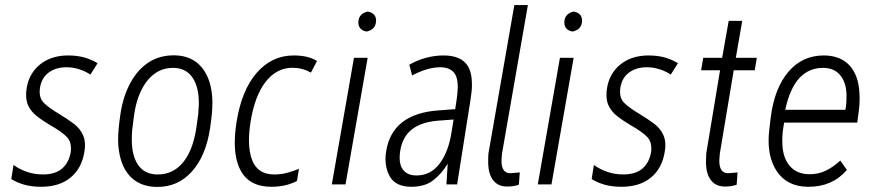

<svg xmlns="http://www.w3.org/2000/svg" viewBox="-20 -731 3461 761"><path d="M309.1 -195.3Q316.9 -178.2 316.9 -155.3Q316.9 -143.1 314.5 -129.4Q304.2 -64 259.8 -27.3Q237.3 -8.8 208.3 0.2Q179.2 9.3 143.1 9.3Q104.5 9.3 74.2 0.5Q43.9 -8.8 25.4 -21L24.9 -21.5V-22L33.2 -75.2L33.7 -77.1L35.2 -76.2Q57.1 -60.1 86.9 -49.8Q116.7 -39.6 149.9 -39.6Q199.2 -39.6 226.1 -63Q253.4 -86.9 260.3 -127.9Q261.7 -136.7 261.2 -144Q261.2 -170.4 246.1 -187Q225.6 -208.5 180.7 -233.9Q148.4 -252.9 125 -271.5Q101.6 -290 90.3 -315.9Q83.5 -332.5 83.5 -355.5Q83.5 -368.2 85.9 -382.8Q95.2 -439.9 138.7 -475.6Q183.1 -511.2 250 -511.2Q250.5 -511.2 251 -511.2Q284.2 -511.2 314 -503.4Q342.8 -495.1 365.7 -481L366.7 -480.5L366.2 -479.5L339.4 -437L338.4 -435.5L337.4 -436Q317.9 -448.7 293.9 -456.5Q269.5 -464.4 243.7 -464.4Q200.7 -464.4 172.6 -443.1Q144.5 -421.9 138.7 -383.8Q137.2 -375 137.2 -366.7Q137.2 -340.8 152.3 -324.7Q172.9 -303.7 217.8 -277.3Q249 -258.3 272.9 -240.2Q297.4 -221.7 309.1 -195.3Z M510.7 -270 503.4 -210.9 502.4 -184.6Q502.4 -181.2 502.4 -177.7Q502.4 -114.7 526.4 -78.6Q551.8 -41 600.6 -39.6Q603.5 -39.6 606.4 -39.6Q663.1 -39.6 701.7 -83Q742.7 -128.9 757.3 -218.3L765.6 -277.3L768.1 -316.4Q768.1 -319.8 768.1 -323.2Q768.1 -385.3 744.1 -421.9Q718.8 -460.4 669.9 -461.9Q667.5 -461.9 664.6 -461.9Q606 -461.9 565.4 -413.1Q522.9 -361.3 510.7 -270ZM570.8 -484.9Q613.3 -511.7 668.5 -511.7Q671.4 -511.7 673.8 -511.7Q743.2 -509.8 781.7 -461.4Q819.8 -413.1 821.8 -330.6Q821.8 -327.1 821.8 -323.2Q821.8 -282.7 812.5 -222.2Q795.9 -111.8 739.3 -49.8Q684.6 10.3 603 9.8Q600.1 9.8 596.7 9.8Q532.7 7.8 494.1 -33.7Q456.1 -75.2 449.2 -152.3L448.2 -170.9Q448.2 -175.3 448.2 -180.2Q448.2 -216.8 457.5 -279.8Q468.3 -351.1 497.6 -403.8Q526.4 -456.5 570.8 -484.9Z M1156.2 -13.2Q1111.8 9.3 1055.7 9.3Q966.8 9.3 932.6 -57.6Q910.6 -100.1 910.6 -165.5Q910.6 -202.6 917.5 -247.1Q937.5 -373 997.1 -441.9Q1057.1 -511.2 1144 -511.2Q1144.5 -511.2 1145 -511.2Q1201.2 -511.2 1235.8 -489.7L1236.3 -488.8L1235.8 -487.8L1212.9 -444.3L1211.9 -443.4L1210.9 -443.8Q1178.2 -462.4 1139.2 -462.4Q1076.7 -462.4 1033.2 -407.2Q989.7 -351.6 973.1 -248Q966.8 -207.5 966.8 -174.8Q966.8 -127.4 980 -94.7Q1002.4 -39.6 1066.4 -39.6Q1066.4 -39.6 1066.9 -39.6Q1093.8 -39.6 1115.7 -45.4Q1143.1 -52.7 1162.6 -61L1164.6 -62V-60.1L1157.2 -14.6V-13.7Z M1433.1 -606Q1400.4 -611.8 1400.4 -642.1Q1400.4 -643.6 1400.4 -645.5Q1402.8 -677.2 1437 -685.1H1437.5Q1470.2 -679.2 1470.7 -649.9Q1470.7 -647.5 1470.2 -645Q1468.3 -614.3 1433.6 -606H1433.1ZM1349.6 0H1348.1H1296.9H1295.4V-1.5L1382.8 -501V-502H1383.8H1435.5H1437V-500.5L1349.6 -1Z M1769.5 -206.1 1777.8 -257.3 1718.8 -252.9Q1650.9 -248 1613 -218.5Q1575.2 -189 1566.4 -133.8Q1564 -118.7 1564 -106Q1564 -77.1 1575.7 -60.5Q1592.8 -35.6 1630.9 -35.6Q1686.5 -35.6 1721.7 -81.5Q1757.3 -127.9 1769.5 -206.1ZM1668.5 -502Q1703.1 -511.2 1737.8 -511.2Q1808.1 -511.2 1834 -469.7Q1850.6 -442.9 1850.6 -396Q1850.6 -370.1 1845.2 -337.9L1792 -1V0H1790.5H1750.5H1749.5V-1L1754.4 -80.6H1753.4Q1730 -42 1697.3 -16.6Q1680.7 -3.4 1658.7 2.9Q1636.7 9.3 1610.4 9.3Q1548.3 9.3 1524.9 -31.7Q1508.3 -61 1507.8 -99.6Q1507.8 -115.2 1510.7 -132.3Q1522.9 -207 1575.7 -247.6Q1627.9 -287.1 1718.3 -293.5L1784.2 -298.3L1789.6 -334Q1793.9 -363.3 1794.4 -385.3Q1794.4 -418 1784.7 -435.5Q1768.1 -464.4 1724.6 -464.4Q1675.3 -464.4 1614.7 -432.6L1613.8 -431.6L1613.3 -433.1L1602.5 -473.6V-474.6L1603.5 -475.1Q1633.3 -492.2 1668.5 -502Z M1969.7 -122.1 1967.8 -97.7Q1967.8 -95.2 1967.8 -92.8Q1967.8 -44.9 2002.4 -44.4L2038.6 -47.4L2040 -47.9V-45.9L2036.6 0V1L2035.6 1.5Q2015.6 8.3 1991.7 8.3Q1990.2 8.3 1988.8 8.3Q1954.1 7.8 1935.5 -15.6Q1917 -38.6 1915 -79.6Q1914.6 -89.4 1915 -98.1Q1915 -113.3 1916 -123L2018.6 -710.9H2072.3Z M2249.5 -606Q2216.8 -611.8 2216.8 -642.1Q2216.8 -643.6 2216.8 -645.5Q2219.2 -677.2 2253.4 -685.1H2253.9Q2286.6 -679.2 2287.1 -649.9Q2287.1 -647.5 2286.6 -645Q2284.7 -614.3 2250 -606H2249.5ZM2166 0H2164.6H2113.3H2111.8V-1.5L2199.2 -501V-502H2200.2H2252H2253.4V-500.5L2166 -1Z M2609.4 -195.3Q2617.2 -178.2 2617.2 -155.3Q2617.2 -143.1 2614.7 -129.4Q2604.5 -64 2560.1 -27.3Q2537.6 -8.8 2508.5 0.2Q2479.5 9.3 2443.4 9.3Q2404.8 9.3 2374.5 0.5Q2344.2 -8.8 2325.7 -21L2325.2 -21.5V-22L2333.5 -75.2L2334 -77.1L2335.4 -76.2Q2357.4 -60.1 2387.2 -49.8Q2417 -39.6 2450.2 -39.6Q2499.5 -39.6 2526.4 -63Q2553.7 -86.9 2560.5 -127.9Q2562 -136.7 2561.5 -144Q2561.5 -170.4 2546.4 -187Q2525.9 -208.5 2481 -233.9Q2448.7 -252.9 2425.3 -271.5Q2401.9 -290 2390.6 -315.9Q2383.8 -332.5 2383.8 -355.5Q2383.8 -368.2 2386.2 -382.8Q2395.5 -439.9 2439 -475.6Q2483.4 -511.2 2550.3 -511.2Q2550.8 -511.2 2551.3 -511.2Q2584.5 -511.2 2614.3 -503.4Q2643.1 -495.1 2666 -481L2667 -480.5L2666.5 -479.5L2639.6 -437L2638.7 -435.5L2637.7 -436Q2618.2 -448.7 2594.2 -456.5Q2569.8 -464.4 2543.9 -464.4Q2501 -464.4 2472.9 -443.1Q2444.8 -421.9 2439 -383.8Q2437.5 -375 2437.5 -366.7Q2437.5 -340.8 2452.6 -324.7Q2473.1 -303.7 2518.1 -277.3Q2549.3 -258.3 2573.2 -240.2Q2597.7 -221.7 2609.4 -195.3Z M2831.1 -97.7Q2831.1 -95.2 2831.1 -92.8Q2831.1 -44.9 2865.7 -44.4L2901.9 -47.4L2903.3 -47.9V-45.9L2899.9 0V1L2898.9 1.5Q2878.9 8.3 2855 8.3Q2853.5 8.3 2852.1 8.3Q2817.4 7.8 2798.8 -15.6Q2780.3 -38.6 2778.3 -79.6Q2777.8 -87.9 2778.3 -95.7Q2778.3 -109.9 2779.3 -123L2834 -452.6H2760.3H2758.8L2759.3 -454.6L2767.1 -501V-502H2768.1H2842.3L2868.2 -648.4H2921.9L2896.5 -502H2978H2979.5V-500.5L2971.7 -454.1L2971.2 -452.6H2970.2H2888.2L2833 -122.1Z M3309.6 -433.6Q3287.1 -460.4 3247.1 -461.9Q3244.1 -461.9 3241.2 -461.9Q3187 -461.9 3149.4 -422.9Q3110.8 -381.8 3092.3 -295.9H3330.6L3333 -308.6Q3335.4 -326.2 3335 -344.7Q3335 -352.5 3335 -360.8Q3332.5 -406.7 3309.6 -433.6ZM3335.9 -56.6Q3278.8 9.3 3185.5 9.3Q3183.1 9.3 3180.2 9.3Q3097.7 7.8 3057.6 -54.2Q3026.4 -102.1 3026.4 -174.3Q3026.4 -195.3 3029.3 -218.3L3034.7 -264.6Q3049.3 -382.3 3106 -447.8Q3161.1 -511.2 3244.6 -511.2Q3247.6 -511.2 3250.5 -511.2Q3312.5 -509.3 3347.7 -471.2Q3381.8 -433.1 3386.2 -366.7Q3387.2 -353.5 3387.2 -340.8Q3387.2 -314.9 3383.8 -290L3377.9 -246.1V-245.1H3376.5H3087.9L3083.5 -217.3Q3080.6 -196.8 3080.6 -176.3Q3080.6 -167 3081.1 -157.2Q3083.5 -104.5 3110.4 -73.2Q3137.2 -42 3184.6 -40.5Q3187 -40.5 3189 -40.5Q3224.1 -40.5 3252.4 -54.2Q3282.7 -68.8 3309.6 -93.8L3310.5 -94.7L3311.5 -93.3L3335.9 -58.6L3336.4 -57.6Z"/></svg>

Font: MAUL Condensed Light Italic
Style: Light Italic
Weight: 300
Italic angle: -12°
Designer: MAUL
Version: Version 1.0; 2020; ttfautohint (v1.8.3)